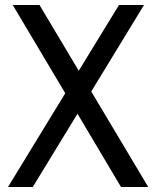

<svg xmlns="http://www.w3.org/2000/svg" viewBox="-20 -748 625 768"><path d="M138 -728 295 -465 456 -728H556L345 -382L573 0H464L290 -293L111 0H12L241 -375L31 -728Z"/></svg>

Font: Rosario Light
Style: Regular
Weight: 300
Designer: Hector Gatti
Foundry: Omnibus Type
Version: Version 1.101; ttfautohint (v1.8.1.43-b0c9)